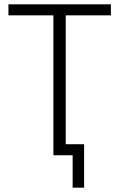

<svg xmlns="http://www.w3.org/2000/svg" viewBox="-20 -718 551 888"><path d="M493 -647H284V-51H369V150H316V0H227V-647H19V-698H493Z"/></svg>

Font: IBM Plex Sans Condensed Light
Style: Regular
Weight: 300
Width: 3
Designer: Mike Abbink, Paul van der Laan, Pieter van Rosmalen
Foundry: Bold Monday
Version: Version 3.201